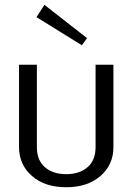

<svg xmlns="http://www.w3.org/2000/svg" viewBox="-20 -772 557 807"><path d="M133.3 -700 166.7 -751.7 345.8 -611.7 324.2 -581.7ZM60 -153.3V-500H135V-153.3Q135 -98.3 168.8 -69.2Q202.5 -40 258.3 -40Q314.2 -40 347.9 -69.2Q381.7 -98.3 381.7 -153.3V-500H456.7V-153.3Q456.7 -80 402.5 -32.5Q348.3 15 258.3 15Q168.3 15 114.2 -32.5Q60 -80 60 -153.3Z"/></svg>

Font: Boon
Style: Regular
Weight: 400
Designer: Sungsit Sawaiwan
Foundry: FontUni
Version: Version 3.0